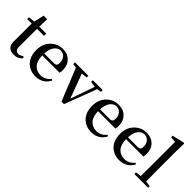

<svg xmlns="http://www.w3.org/2000/svg" viewBox="112 -1767 2736 2736"><g transform="rotate(45 1480.0 -399.5)"><path d="M346.7 -70.3 367.2 -47.9Q323.2 14.6 233.4 14.6Q101.6 14.6 101.6 -120.1Q101.6 -133.8 102.1 -164.6Q102.5 -195.3 102.5 -216.8V-481.4H11.7V-516.6L109.4 -528.3L142.6 -680.7H214.8L210 -526.4H350.6V-481.4H209V-120.1Q209 -39.1 274.4 -39.1Q305.7 -39.1 346.7 -70.3Z M530.3 -305.7H726.6Q758.8 -305.7 771 -321.3Q783.2 -336.9 783.2 -371.1Q783.2 -427.7 751 -464.8Q718.8 -502 668 -502Q614.3 -502 575.2 -452.1Q536.1 -402.3 530.3 -305.7ZM878.9 -266.6H529.3Q531.2 -158.2 580.6 -103.5Q629.9 -48.8 710 -48.8Q801.8 -48.8 863.3 -126L882.8 -112.3Q852.5 -51.8 798.3 -18.6Q744.1 14.6 672.9 14.6Q556.6 14.6 485.8 -58.6Q415 -131.8 415 -261.7Q415 -386.7 491.7 -463.9Q568.4 -541 674.8 -541Q769.5 -541 827.6 -482.4Q885.7 -423.8 885.7 -328.1Q885.7 -288.1 878.9 -266.6Z M1488.3 -526.4V-492.2L1422.9 -478.5L1239.3 5.9H1189.5L991.2 -483.4L929.7 -492.2V-526.4H1200.2V-492.2L1111.3 -481.4L1248 -113.3L1375 -478.5L1289.1 -492.2V-526.4Z M1655.3 -305.7H1851.6Q1883.8 -305.7 1896 -321.3Q1908.2 -336.9 1908.2 -371.1Q1908.2 -427.7 1876 -464.8Q1843.8 -502 1793 -502Q1739.3 -502 1700.2 -452.1Q1661.1 -402.3 1655.3 -305.7ZM2003.9 -266.6H1654.3Q1656.2 -158.2 1705.6 -103.5Q1754.9 -48.8 1835 -48.8Q1926.8 -48.8 1988.3 -126L2007.8 -112.3Q1977.5 -51.8 1923.3 -18.6Q1869.1 14.6 1797.9 14.6Q1681.6 14.6 1610.8 -58.6Q1540 -131.8 1540 -261.7Q1540 -386.7 1616.7 -463.9Q1693.4 -541 1799.8 -541Q1894.5 -541 1952.6 -482.4Q2010.7 -423.8 2010.7 -328.1Q2010.7 -288.1 2003.9 -266.6Z M2218.8 -305.7H2415Q2447.3 -305.7 2459.5 -321.3Q2471.7 -336.9 2471.7 -371.1Q2471.7 -427.7 2439.5 -464.8Q2407.2 -502 2356.4 -502Q2302.7 -502 2263.7 -452.1Q2224.6 -402.3 2218.8 -305.7ZM2567.4 -266.6H2217.8Q2219.7 -158.2 2269 -103.5Q2318.4 -48.8 2398.4 -48.8Q2490.2 -48.8 2551.8 -126L2571.3 -112.3Q2541 -51.8 2486.8 -18.6Q2432.6 14.6 2361.3 14.6Q2245.1 14.6 2174.3 -58.6Q2103.5 -131.8 2103.5 -261.7Q2103.5 -386.7 2180.2 -463.9Q2256.8 -541 2363.3 -541Q2458 -541 2516.1 -482.4Q2574.2 -423.8 2574.2 -328.1Q2574.2 -288.1 2567.4 -266.6Z M2846.7 -43 2929.7 -32.2V0H2653.3V-32.2L2737.3 -43Q2739.3 -166 2739.3 -232.4V-732.4L2653.3 -740.2V-771.5L2834 -814.5L2848.6 -805.7L2844.7 -649.4V-232.4Q2844.7 -166 2846.7 -43Z"/></g></svg>

Font: Bpmf Zihi Serif SemiBold
Style: SemiBold
Weight: 600
Foundry: But Ko
Version: Version 1.320